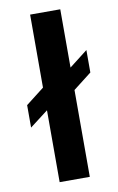

<svg xmlns="http://www.w3.org/2000/svg" viewBox="-85 -786 512 834"><g transform="rotate(-10 171.5 -369.5)"><path d="M109 0V-317L28 -255V-354L109 -417V-739H242V-482L323 -545V-446L242 -383V0Z"/></g></svg>

Font: Involve
Style: Bold
Weight: 700
Designer: Stefan Peev
Foundry: Context Ltd.
Version: Version 1.001